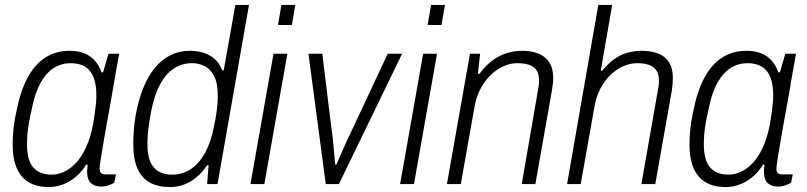

<svg xmlns="http://www.w3.org/2000/svg" viewBox="-20 -743 3256 775"><path d="M176 12Q130 12 97.5 -6.5Q65 -25 48 -63.5Q31 -102 31 -161Q31 -193 35 -227.5Q39 -262 47 -297Q63 -378 92.5 -431.5Q122 -485 164.5 -511.5Q207 -538 260 -538Q295 -538 320 -528Q345 -518 362.5 -498.5Q380 -479 390 -451H396L418 -526H461L440 -408Q436 -381 428.5 -340.5Q421 -300 413 -255Q405 -210 398 -169.5Q391 -129 386.5 -100Q382 -71 382 -62Q382 -51 387.5 -45Q393 -39 406 -39H448L441 -5Q432 0 418 5Q404 10 388 10Q363 10 348 -3Q333 -16 332 -43Q331 -50 332 -58.5Q333 -67 334 -77L328 -79Q302 -36 262 -12Q222 12 176 12ZM189 -38Q212 -38 236.5 -48.5Q261 -59 284.5 -83Q308 -107 326.5 -146.5Q345 -186 356 -243Q360 -268 363 -289Q366 -310 367.5 -327Q369 -344 369 -359Q369 -401 358 -430Q347 -459 324 -473.5Q301 -488 265 -488Q229 -488 198.5 -469.5Q168 -451 144.5 -410Q121 -369 108 -302Q101 -271 96.5 -245.5Q92 -220 90.5 -199.5Q89 -179 89 -160Q89 -96 114.5 -67Q140 -38 189 -38Z M666 12Q618 12 585 -6Q552 -24 535 -62.5Q518 -101 518 -161Q518 -187 520 -215.5Q522 -244 527 -274Q538 -337 557.5 -386Q577 -435 605 -469Q633 -503 668.5 -520.5Q704 -538 746 -538Q776 -538 801.5 -530Q827 -522 846.5 -505Q866 -488 877 -459H883L930 -723H985L858 0H816L822 -76H816Q788 -34 750 -11Q712 12 666 12ZM673 -38Q717 -38 751 -61Q785 -84 808.5 -127.5Q832 -171 843 -230Q849 -257 852.5 -279.5Q856 -302 857.5 -321Q859 -340 859 -356Q859 -409 843.5 -437.5Q828 -466 804.5 -477Q781 -488 756 -488Q715 -488 682.5 -467Q650 -446 627 -404Q604 -362 591 -298Q585 -267 581.5 -242.5Q578 -218 576.5 -198.5Q575 -179 575 -162Q575 -96 601 -67Q627 -38 673 -38Z M1102 -642 1116 -723H1172L1158 -642ZM991 0 1084 -526H1140L1047 0Z M1295 0 1225 -526H1281L1318 -223Q1321 -207 1323.5 -181.5Q1326 -156 1328.5 -128.5Q1331 -101 1333 -79H1338Q1347 -99 1358.5 -126Q1370 -153 1382 -179Q1394 -205 1403 -223L1545 -526H1603L1348 0Z M1706 -642 1720 -723H1776L1762 -642ZM1595 0 1688 -526H1744L1651 0Z M1784 0 1877 -526H1918L1909 -445H1915Q1942 -481 1970.5 -501Q1999 -521 2028.5 -529.5Q2058 -538 2087 -538Q2124 -538 2152.5 -527Q2181 -516 2197 -491.5Q2213 -467 2213 -428Q2213 -417 2211.5 -404.5Q2210 -392 2208 -379L2141 0H2086L2151 -376Q2153 -387 2154.5 -397Q2156 -407 2156 -416Q2156 -444 2145.5 -459.5Q2135 -475 2115 -481.5Q2095 -488 2068 -488Q2041 -488 2014 -476.5Q1987 -465 1962.5 -442Q1938 -419 1919.5 -384.5Q1901 -350 1894 -304L1840 0Z M2269 0 2395 -723H2451L2405 -458H2411Q2435 -487 2460.5 -505Q2486 -523 2514 -530.5Q2542 -538 2571 -538Q2608 -538 2636.5 -527Q2665 -516 2680.5 -491.5Q2696 -467 2696 -428Q2696 -417 2695 -404.5Q2694 -392 2692 -379L2625 0H2569L2635 -376Q2637 -386 2638.5 -396.5Q2640 -407 2640 -416Q2640 -444 2629 -459.5Q2618 -475 2598.5 -481.5Q2579 -488 2552 -488Q2525 -488 2497.5 -476.5Q2470 -465 2445.5 -442Q2421 -419 2403 -384.5Q2385 -350 2378 -304L2324 0Z M2908 12Q2862 12 2829.5 -6.5Q2797 -25 2780 -63.5Q2763 -102 2763 -161Q2763 -193 2767 -227.5Q2771 -262 2779 -297Q2795 -378 2824.5 -431.5Q2854 -485 2896.5 -511.5Q2939 -538 2992 -538Q3027 -538 3052 -528Q3077 -518 3094.5 -498.5Q3112 -479 3122 -451H3128L3150 -526H3193L3172 -408Q3168 -381 3160.5 -340.5Q3153 -300 3145 -255Q3137 -210 3130 -169.5Q3123 -129 3118.5 -100Q3114 -71 3114 -62Q3114 -51 3119.5 -45Q3125 -39 3138 -39H3180L3173 -5Q3164 0 3150 5Q3136 10 3120 10Q3095 10 3080 -3Q3065 -16 3064 -43Q3063 -50 3064 -58.5Q3065 -67 3066 -77L3060 -79Q3034 -36 2994 -12Q2954 12 2908 12ZM2921 -38Q2944 -38 2968.5 -48.5Q2993 -59 3016.5 -83Q3040 -107 3058.5 -146.5Q3077 -186 3088 -243Q3092 -268 3095 -289Q3098 -310 3099.5 -327Q3101 -344 3101 -359Q3101 -401 3090 -430Q3079 -459 3056 -473.5Q3033 -488 2997 -488Q2961 -488 2930.5 -469.5Q2900 -451 2876.5 -410Q2853 -369 2840 -302Q2833 -271 2828.5 -245.5Q2824 -220 2822.5 -199.5Q2821 -179 2821 -160Q2821 -96 2846.5 -67Q2872 -38 2921 -38Z"/></svg>

Font: Archivo SemiCondensed ExtraLight
Style: Italic
Weight: 250
Width: 4
Italic angle: -10°
Designer: Hector Gatti
Foundry: Omnibus-Type
Version: Version 2.001